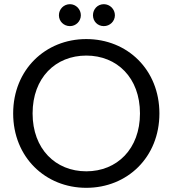

<svg xmlns="http://www.w3.org/2000/svg" viewBox="-20 -892 826 919"><path d="M393 7C590 7 743 -140 743 -349C743 -558 590 -705 393 -705C197 -705 43 -558 43 -349C43 -140 197 7 393 7ZM393 -72C246 -72 136 -179 136 -349C136 -520 246 -626 393 -626C540 -626 650 -520 650 -349C650 -179 540 -72 393 -72ZM262 -819C262 -790 285 -767 315 -767C343 -767 367 -790 367 -819C367 -848 343 -872 315 -872C285 -872 262 -848 262 -819ZM425 -819C425 -790 447 -767 477 -767C506 -767 530 -790 530 -819C530 -848 506 -872 477 -872C447 -872 425 -848 425 -819Z"/></svg>

Font: Arvore Sans
Style: Regular
Weight: 400
Designer: Jonny Pinhorn (Latin) Dan Schunck (customization for Arvore)
Version: Version 1.000;Glyphs 3.3 (3305)